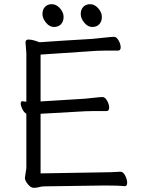

<svg xmlns="http://www.w3.org/2000/svg" viewBox="-20 -888 678 918"><path d="M195 3Q179 3 167.5 6.5Q156 10 141.5 10Q127 10 113 -7.5Q99 -25 99 -37L106 -84V-344Q95 -350 87 -366Q79 -382 79 -393Q79 -404 87 -404H89Q97 -402 106 -402V-634L102 -685Q102 -699 116 -699Q130 -699 147.5 -693.5Q165 -688 169 -686Q265 -693 420 -702L440 -704Q463 -706 488.5 -709Q514 -712 525.5 -712Q537 -712 547 -694.5Q557 -677 557 -661.5Q557 -646 544 -646H482Q455 -646 441 -645L174 -627V-403L385 -416Q408 -418 433.5 -421Q459 -424 470.5 -424Q482 -424 492 -406.5Q502 -389 502 -373Q502 -357 489 -357H426Q400 -357 386 -356L174 -344V-59L472 -64Q510 -64 555 -67H556Q569 -67 578.5 -48.5Q588 -30 588 -14Q588 2 577 2H576Q552 -1 489 -1H473ZM271.5 -772Q259 -759 238 -759Q217 -759 200 -779.5Q183 -800 183 -821Q183 -842 195 -855Q207 -868 228 -868Q249 -868 266.5 -848.5Q284 -829 284 -807Q284 -785 271.5 -772ZM454.5 -772Q442 -759 421 -759Q400 -759 383 -779.5Q366 -800 366 -821Q366 -842 378 -855Q390 -868 411 -868Q432 -868 449.5 -848.5Q467 -829 467 -807Q467 -785 454.5 -772Z"/></svg>

Font: LXGW WenKai TC
Style: Regular
Weight: 400
Designer: LXGW / Fontworks Inc.
Foundry: LXGW / Fontworks Inc.
Version: Version 1.330